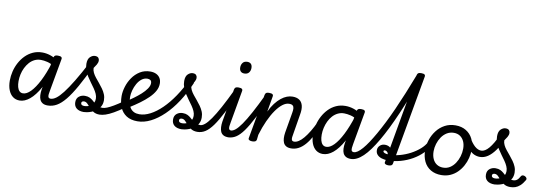

<svg xmlns="http://www.w3.org/2000/svg" viewBox="-69 -1491 5683 2007"><g transform="rotate(10 2772.5 -487.5)"><path d="M183 17Q142 17 111.5 -5.5Q81 -28 64 -70.5Q47 -113 47 -171Q47 -220 59 -269.5Q71 -319 95 -363.5Q119 -408 153.5 -443Q188 -478 233 -498.5Q278 -519 332 -519Q373 -519 414 -506Q455 -493 493 -467L483 -393Q437 -422 399 -431Q361 -440 331 -440Q294 -440 263.5 -425Q233 -410 210 -384Q187 -358 170.5 -324.5Q154 -291 146 -254Q138 -217 138 -181Q138 -146 145 -119.5Q152 -93 167 -78Q182 -63 205 -63Q244 -63 286.5 -106.5Q329 -150 371 -232Q413 -314 448 -427L478 -372Q441 -245 392.5 -158.5Q344 -72 290.5 -27.5Q237 17 183 17ZM481 17Q448 17 428 5Q408 -7 398.5 -27.5Q389 -48 387.5 -75.5Q386 -103 391 -135L454 -486Q458 -503 467.5 -509Q477 -515 497 -515Q524 -515 534 -507Q544 -499 540 -482L479 -141Q469 -94 473.5 -76Q478 -58 499 -58Q513 -58 520 -46.5Q527 -35 525.5 -20.5Q524 -6 513 5.5Q502 17 481 17Z M481 17Q462 17 455.5 5.5Q449 -6 452.5 -20.5Q456 -35 468 -46.5Q480 -58 499 -58Q526 -58 557.5 -81Q589 -104 628.5 -155Q668 -206 719.5 -290.5Q771 -375 836 -499Q843 -513 857.5 -511.5Q872 -510 882 -500Q892 -490 886 -476Q821 -338 767.5 -243Q714 -148 667.5 -91Q621 -34 576 -8.5Q531 17 481 17Z M864 19Q815 19 787.5 -3.5Q760 -26 760 -68Q760 -108 786.5 -129Q813 -150 849 -150Q879 -150 899 -140.5Q919 -131 934.5 -117.5Q950 -104 965 -90.5Q980 -77 1000 -67.5Q1020 -58 1049 -58Q1063 -58 1070 -46.5Q1077 -35 1075.5 -20.5Q1074 -6 1063.5 5.5Q1053 17 1031 17Q992 17 966 0.5Q940 -16 921.5 -37Q903 -58 886.5 -74.5Q870 -91 850 -91Q838 -91 830.5 -85.5Q823 -80 823 -69Q823 -56 833 -50Q843 -44 859 -44Q878 -44 896.5 -49.5Q915 -55 931 -66.5Q947 -78 956.5 -96.5Q966 -115 966 -140Q966 -165 954.5 -191Q943 -217 924.5 -243.5Q906 -270 885.5 -297.5Q865 -325 846.5 -354.5Q828 -384 816.5 -416Q805 -448 805 -483Q805 -534 829.5 -556.5Q854 -579 880 -579Q905 -579 916 -567Q927 -555 927 -537Q927 -516 914 -494Q901 -472 887 -453Q887 -428 899 -403.5Q911 -379 930 -355.5Q949 -332 969.5 -307.5Q990 -283 1009 -256.5Q1028 -230 1040 -201Q1052 -172 1052 -138Q1052 -100 1036.5 -72.5Q1021 -45 997 -27Q973 -9 947 1Q921 11 898.5 15Q876 19 864 19Z M1031 17Q1017 17 1010 5.5Q1003 -6 1004.5 -20.5Q1006 -35 1017 -46.5Q1028 -58 1049 -58Q1069 -58 1097 -69Q1125 -80 1165 -103.5Q1205 -127 1261 -166Q1274 -174 1285 -170Q1296 -166 1301.5 -154.5Q1307 -143 1305 -129Q1303 -115 1289 -105Q1225 -60 1177.5 -33Q1130 -6 1094.5 5.5Q1059 17 1031 17Z M1287 -171Q1318 -192 1356 -219.5Q1394 -247 1428.5 -278Q1463 -309 1484.5 -340.5Q1506 -372 1506 -399Q1506 -422 1493.5 -431Q1481 -440 1462 -440Q1428 -440 1400.5 -418.5Q1373 -397 1354 -363Q1335 -329 1325 -291.5Q1315 -254 1315 -223Q1315 -185 1322 -155Q1329 -125 1344.5 -103.5Q1360 -82 1383.5 -70.5Q1407 -59 1441 -59Q1455 -59 1461 -47.5Q1467 -36 1466 -21Q1465 -6 1456.5 5.5Q1448 17 1433 17Q1362 17 1316 -13Q1270 -43 1248 -95Q1226 -147 1226 -215Q1226 -261 1242 -314Q1258 -367 1290 -413.5Q1322 -460 1369.5 -489.5Q1417 -519 1479 -519Q1514 -519 1540.5 -506.5Q1567 -494 1582 -470Q1597 -446 1597 -411Q1597 -370 1575.5 -331.5Q1554 -293 1516 -256Q1478 -219 1429.5 -183.5Q1381 -148 1325 -113Z M1433 17Q1414 17 1406 5.5Q1398 -6 1399 -21Q1400 -36 1410.5 -47.5Q1421 -59 1440 -59Q1496 -59 1556.5 -90.5Q1617 -122 1677.5 -181Q1738 -240 1793.5 -322Q1849 -404 1896 -503Q1899 -513 1913 -509Q1927 -505 1938.5 -495.5Q1950 -486 1945 -475Q1897 -364 1838 -274Q1779 -184 1711.5 -119Q1644 -54 1573.5 -18.5Q1503 17 1433 17Z M1902 19Q1853 19 1825.5 -3.5Q1798 -26 1798 -68Q1798 -108 1824.5 -129Q1851 -150 1887 -150Q1917 -150 1937 -140.5Q1957 -131 1972.5 -117.5Q1988 -104 2003 -90.5Q2018 -77 2038 -67.5Q2058 -58 2087 -58Q2101 -58 2108 -46.5Q2115 -35 2113.5 -20.5Q2112 -6 2101.5 5.5Q2091 17 2069 17Q2030 17 2004 0.5Q1978 -16 1959.5 -37Q1941 -58 1924.5 -74.5Q1908 -91 1888 -91Q1876 -91 1868.5 -85.5Q1861 -80 1861 -69Q1861 -56 1871 -50Q1881 -44 1897 -44Q1916 -44 1934.5 -49.5Q1953 -55 1969 -66.5Q1985 -78 1994.5 -96.5Q2004 -115 2004 -140Q2004 -165 1992.5 -191Q1981 -217 1962.5 -243.5Q1944 -270 1923.5 -297.5Q1903 -325 1884.5 -354.5Q1866 -384 1854.5 -416Q1843 -448 1843 -483Q1843 -534 1867.5 -556.5Q1892 -579 1918 -579Q1943 -579 1954 -567Q1965 -555 1965 -537Q1965 -516 1952 -494Q1939 -472 1925 -453Q1925 -428 1937 -403.5Q1949 -379 1968 -355.5Q1987 -332 2007.5 -307.5Q2028 -283 2047 -256.5Q2066 -230 2078 -201Q2090 -172 2090 -138Q2090 -100 2074.5 -72.5Q2059 -45 2035 -27Q2011 -9 1985 1Q1959 11 1936.5 15Q1914 19 1902 19Z M2069 17Q2055 17 2048 5.5Q2041 -6 2042.5 -20.5Q2044 -35 2055 -46.5Q2066 -58 2087 -58Q2109 -58 2136 -80Q2163 -102 2198 -152Q2233 -202 2278.5 -285.5Q2324 -369 2383 -493Q2390 -506 2404 -506Q2418 -506 2428 -496.5Q2438 -487 2432 -474Q2370 -333 2321.5 -238.5Q2273 -144 2232.5 -88Q2192 -32 2153 -7.5Q2114 17 2069 17Z M2399 17Q2366 17 2346 5.5Q2326 -6 2317 -26.5Q2308 -47 2306.5 -75Q2305 -103 2310 -135L2371 -486Q2375 -503 2384.5 -509Q2394 -515 2414 -515Q2441 -515 2451 -507Q2461 -499 2457 -482L2397 -141Q2387 -93 2391.5 -75.5Q2396 -58 2417 -58Q2431 -58 2438 -46.5Q2445 -35 2443.5 -20.5Q2442 -6 2431 5.5Q2420 17 2399 17ZM2447 -669Q2423 -669 2409 -683Q2395 -697 2395 -725Q2395 -754 2411 -774.5Q2427 -795 2460 -795Q2484 -795 2498 -781Q2512 -767 2512 -738Q2512 -709 2496 -689Q2480 -669 2447 -669Z M2394 17Q2380 17 2373 5.5Q2366 -6 2367.5 -20.5Q2369 -35 2380 -46.5Q2391 -58 2412 -58Q2434 -58 2461 -80Q2488 -102 2523 -152Q2558 -202 2603.5 -285.5Q2649 -369 2708 -493Q2715 -506 2729 -506Q2743 -506 2753 -496.5Q2763 -487 2757 -474Q2695 -333 2646.5 -238.5Q2598 -144 2557.5 -88Q2517 -32 2478 -7.5Q2439 17 2394 17Z M3065 17Q3032 17 3012 5Q2992 -7 2983 -27.5Q2974 -48 2972.5 -75.5Q2971 -103 2976 -135L3013 -351Q3018 -378 3017 -397.5Q3016 -417 3004.5 -428Q2993 -439 2966 -439Q2932 -439 2896.5 -412Q2861 -385 2826.5 -335.5Q2792 -286 2760.5 -217Q2729 -148 2704 -64L2698 -11Q2696 2 2685 8.5Q2674 15 2652 15Q2633 15 2620.5 8Q2608 1 2612 -15L2696 -486Q2700 -503 2709.5 -509Q2719 -515 2739 -515Q2766 -515 2776 -507Q2786 -499 2782 -482L2754 -319Q2779 -372 2808 -409.5Q2837 -447 2867.5 -471.5Q2898 -496 2928.5 -507.5Q2959 -519 2989 -519Q3032 -519 3060 -500.5Q3088 -482 3098 -443Q3108 -404 3096 -342L3063 -141Q3053 -94 3057.5 -76Q3062 -58 3084 -58Q3098 -58 3104.5 -46.5Q3111 -35 3109.5 -20.5Q3108 -6 3097 5.5Q3086 17 3065 17Z M3065 17Q3051 17 3044 5.5Q3037 -6 3038.5 -20.5Q3040 -35 3051 -46.5Q3062 -58 3083 -58Q3106 -58 3131.5 -74Q3157 -90 3183.5 -121.5Q3210 -153 3238 -199Q3266 -245 3294 -306Q3300 -319 3313.5 -319Q3327 -319 3337 -310Q3347 -301 3341 -287Q3309 -211 3277 -153.5Q3245 -96 3212 -58.5Q3179 -21 3142.5 -2Q3106 17 3065 17Z M3401 17Q3360 17 3329.5 -5.5Q3299 -28 3282.5 -70.5Q3266 -113 3266 -171Q3266 -220 3278 -269.5Q3290 -319 3314 -363.5Q3338 -408 3372 -443Q3406 -478 3451 -498.5Q3496 -519 3551 -519Q3592 -519 3633 -506Q3674 -493 3711 -467L3701 -393Q3656 -422 3618 -431Q3580 -440 3549 -440Q3513 -440 3482.5 -425Q3452 -410 3428.5 -384Q3405 -358 3389 -324.5Q3373 -291 3364.5 -254Q3356 -217 3356 -181Q3356 -146 3363 -119.5Q3370 -93 3385 -78Q3400 -63 3424 -63Q3463 -63 3505.5 -106.5Q3548 -150 3589.5 -232Q3631 -314 3667 -427L3697 -372Q3660 -245 3611.5 -158.5Q3563 -72 3509.5 -27.5Q3456 17 3401 17ZM3700 17Q3666 17 3646 5Q3626 -7 3616.5 -27.5Q3607 -48 3606 -75.5Q3605 -103 3610 -135L3672 -486Q3676 -503 3686 -509Q3696 -515 3716 -515Q3743 -515 3752.5 -507Q3762 -499 3758 -482L3697 -141Q3688 -94 3692 -76Q3696 -58 3718 -58Q3732 -58 3739 -46.5Q3746 -35 3744 -20.5Q3742 -6 3731.5 5.5Q3721 17 3700 17Z M3700 17Q3681 17 3674.5 5.5Q3668 -6 3671.5 -20.5Q3675 -35 3687 -46.5Q3699 -58 3718 -58Q3736 -58 3758.5 -73.5Q3781 -89 3807.5 -119.5Q3834 -150 3863.5 -194.5Q3893 -239 3926 -297Q3959 -355 3995 -426.5Q4031 -498 4068.5 -582Q4106 -666 4145.5 -762Q4185 -858 4226 -965Q4230 -976 4240.5 -981Q4251 -986 4262 -985Q4273 -984 4280 -979Q4287 -974 4283 -965Q4241 -846 4200 -741Q4159 -636 4119.5 -544.5Q4080 -453 4042 -376Q4004 -299 3967.5 -236.5Q3931 -174 3896.5 -126.5Q3862 -79 3828.5 -47Q3795 -15 3762.5 1Q3730 17 3700 17Z M4096 15Q4078 15 4065.5 8Q4053 1 4057 -15L4225 -965Q4229 -982 4239 -988Q4249 -994 4269 -994Q4296 -994 4305.5 -986Q4315 -978 4311 -961L4142 -11Q4140 2 4129 8.5Q4118 15 4096 15Z M4084 -35Q4049 -35 4018.5 -44Q3988 -53 3970 -72.5Q3952 -92 3952 -122Q3952 -151 3973.5 -171Q3995 -191 4027 -191Q4053 -191 4073.5 -179Q4094 -167 4104.5 -148Q4115 -129 4112 -105L4070 -89Q4073 -103 4067.5 -112.5Q4062 -122 4053.5 -127.5Q4045 -133 4036 -133Q4022 -133 4022 -121Q4022 -112 4037.5 -104.5Q4053 -97 4087 -97Q4142 -97 4200 -113Q4258 -129 4310.5 -157Q4363 -185 4404 -221Q4445 -257 4465 -297Q4473 -311 4487.5 -312.5Q4502 -314 4511.5 -306.5Q4521 -299 4513 -283Q4490 -230 4445 -184.5Q4400 -139 4341.5 -105.5Q4283 -72 4216.5 -53.5Q4150 -35 4084 -35Z M4658 19Q4594 19 4546.5 -9Q4499 -37 4474 -88.5Q4449 -140 4449 -209Q4449 -265 4467 -319.5Q4485 -374 4520 -419.5Q4555 -465 4605 -492Q4655 -519 4719 -519Q4783 -519 4830 -490.5Q4877 -462 4902 -412Q4927 -362 4927 -297Q4927 -254 4916 -209Q4905 -164 4882.5 -123Q4860 -82 4827.5 -50Q4795 -18 4752.5 0.5Q4710 19 4658 19ZM4664 -61Q4705 -61 4737 -81.5Q4769 -102 4791.5 -136Q4814 -170 4826 -210.5Q4838 -251 4838 -292Q4838 -337 4822.5 -370Q4807 -403 4779.5 -421Q4752 -439 4715 -439Q4673 -439 4640 -418.5Q4607 -398 4584.5 -364.5Q4562 -331 4550 -291.5Q4538 -252 4538 -213Q4538 -167 4553.5 -132.5Q4569 -98 4597.5 -79.5Q4626 -61 4664 -61Z M5023 -238Q4992 -238 4962.5 -251Q4933 -264 4902.5 -297.5Q4872 -331 4838 -390Q4828 -409 4838 -422.5Q4848 -436 4865 -437.5Q4882 -439 4891 -423Q4925 -363 4958.5 -334Q4992 -305 5026 -305Q5066 -305 5107.5 -354Q5149 -403 5192 -498Q5200 -515 5212.5 -519Q5225 -523 5237 -517.5Q5249 -512 5254 -500Q5259 -488 5253 -473Q5222 -396 5184.5 -343.5Q5147 -291 5107 -264.5Q5067 -238 5023 -238Z M5392 17Q5381 17 5376.5 5.5Q5372 -6 5374 -20.5Q5376 -35 5384.5 -46.5Q5393 -58 5408 -58Q5431 -58 5448 -70Q5465 -82 5483 -115Q5489 -125 5501 -126Q5513 -127 5524.5 -121Q5536 -115 5542 -105Q5548 -95 5542 -84Q5519 -44 5494.5 -22Q5470 0 5444.5 8.5Q5419 17 5392 17ZM5223 19Q5174 19 5146.5 -3.5Q5119 -26 5119 -68Q5119 -108 5145.5 -129Q5172 -150 5208 -150Q5238 -150 5258 -140.5Q5278 -131 5293.5 -117.5Q5309 -104 5324 -90.5Q5339 -77 5359 -67.5Q5379 -58 5408 -58Q5422 -58 5429 -46.5Q5436 -35 5434.5 -20.5Q5433 -6 5422.5 5.5Q5412 17 5390 17Q5351 17 5325 0.5Q5299 -16 5280.5 -37Q5262 -58 5245.5 -74.5Q5229 -91 5209 -91Q5197 -91 5189.5 -85.5Q5182 -80 5182 -69Q5182 -56 5192 -50Q5202 -44 5218 -44Q5237 -44 5255.5 -49.5Q5274 -55 5290 -66.5Q5306 -78 5315.5 -96.5Q5325 -115 5325 -140Q5325 -165 5313.5 -191Q5302 -217 5283.5 -243.5Q5265 -270 5244.5 -297.5Q5224 -325 5205.5 -354.5Q5187 -384 5175.5 -416Q5164 -448 5164 -483Q5164 -534 5188.5 -556.5Q5213 -579 5239 -579Q5264 -579 5275 -567Q5286 -555 5286 -537Q5286 -516 5273 -494Q5260 -472 5246 -453Q5246 -428 5258 -403.5Q5270 -379 5289 -355.5Q5308 -332 5328.5 -307.5Q5349 -283 5368 -256.5Q5387 -230 5399 -201Q5411 -172 5411 -138Q5411 -100 5395.5 -72.5Q5380 -45 5356 -27Q5332 -9 5306 1Q5280 11 5257.5 15Q5235 19 5223 19Z"/></g></svg>

Font: Playwrite DE VA
Style: Regular
Weight: 400
Designer: Veronika Burian, José Scaglione
Foundry: TypeTogether
Version: Version 1.002